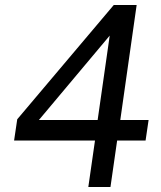

<svg xmlns="http://www.w3.org/2000/svg" viewBox="-20 -743 640 763"><path d="M331 0 357.5 -184.5H36L48.5 -269L432 -723H523L458 -266H570.5L558.5 -184.5H445.5L419 0ZM134.5 -266H368L416 -601.5Z"/></svg>

Font: Public Sans
Style: Italic
Weight: 400
Italic angle: -8°
Designer: The Public Sans project authors (U.S. Web Design System). Libre Franklin designed by Pablo Impallari and Rodrigo Fuenzal
Version: Version 1.008; ttfautohint (v1.8.1) -l 8 -r 50 -G 200 -x 14 